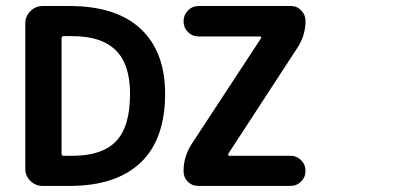

<svg xmlns="http://www.w3.org/2000/svg" viewBox="-20 -733 1335 641"><path d="M414.1 -419.9Q414.1 -518.6 366.2 -565.4Q318.4 -612.3 222.7 -612.3H192.4Q185.5 -612.3 185.5 -604.5V-219.7Q185.5 -212.9 192.4 -212.9H222.7Q320.3 -212.9 367.2 -261.2Q414.1 -309.6 414.1 -419.9ZM211.9 -112.3H122.1Q98.6 -112.3 81.5 -128.9Q64.5 -145.5 64.5 -169.9V-655.3Q64.5 -678.7 81.5 -695.8Q98.6 -712.9 122.1 -712.9H211.9Q368.2 -712.9 449.7 -636.7Q531.2 -560.5 531.2 -419.9Q531.2 -267.6 449.2 -189.9Q367.2 -112.3 211.9 -112.3ZM643.6 -712.9H951.2Q971.7 -712.9 985.8 -698.2Q1000 -683.6 1000 -663.1Q1000 -614.3 972.7 -573.2L742.2 -219.7Q741.2 -217.8 742.2 -215.3Q743.2 -212.9 745.1 -212.9H949.2Q970.7 -212.9 985.4 -198.2Q1000 -183.6 1000 -162.6Q1000 -141.6 985.4 -127Q970.7 -112.3 949.2 -112.3H641.6Q621.1 -112.3 606.9 -126.5Q592.8 -140.6 592.8 -161.1Q592.8 -210 619.1 -251L851.6 -605.5Q852.5 -607.4 851.6 -609.4Q850.6 -611.3 847.7 -611.3H643.6Q622.1 -611.3 607.4 -626Q592.8 -640.6 592.8 -661.6Q592.8 -682.6 607.4 -697.8Q622.1 -712.9 643.6 -712.9Z"/></svg>

Font: Gen Jyuu Gothic Bold
Style: Bold
Weight: 700
Designer: [Source Han Sans]
Ryoko NISHIZUKA  (kana & ideographs); Paul D. Hunt (Latin, Greek & Cyrillic); Wenlong ZHANG  (bopomofo
Version: Version 1.002.20150607